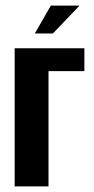

<svg xmlns="http://www.w3.org/2000/svg" viewBox="-20 -668 336 688"><path d="M32.6 0V-495H282.4V-413H153.8V0ZM104.8 -548.1 162.2 -648H265.1L169.6 -548.1Z"/></svg>

Font: Alumni Sans SC Thin
Style: Regular
Weight: 100
Designer: Robert E. Leuschke
Foundry: Robert E. Leuschke
Version: Version 1.018